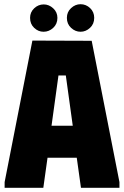

<svg xmlns="http://www.w3.org/2000/svg" viewBox="-20 -893 591 913"><path d="M2 0V-27L134 -700L416 -699L548 -27V0H365L345 -143H206L186 0ZM225 -295H326L293 -534H258ZM187 -742Q162 -742 142.5 -760.5Q123 -779 123 -808Q123 -835 142.5 -853.5Q162 -872 188 -872Q213 -872 233 -853.5Q253 -835 253 -808Q253 -779 233 -760.5Q213 -742 187 -742ZM363 -742Q338 -742 318 -760.5Q298 -779 298 -808Q298 -836 318 -854.5Q338 -873 363 -873Q389 -873 408.5 -854.5Q428 -836 428 -808Q428 -779 408 -760.5Q388 -742 363 -742Z"/></svg>

Font: Phudu Light ExtraBold
Style: Regular
Weight: 800
Version: Version 1.005;gftools[0.9.23]